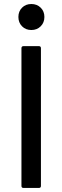

<svg xmlns="http://www.w3.org/2000/svg" viewBox="-20 -928 308 948"><path d="M171.9 0H96.2Q85.9 0 85.9 -9.8V-689.9Q85.9 -700.2 96.2 -700.2H171.9Q182.1 -700.2 182.1 -689.9V-9.8Q182.1 0 171.9 0ZM180.9 -798.1Q162.6 -779.8 134.8 -779.8Q106.9 -779.8 88.9 -798.1Q70.8 -816.4 70.8 -844.2Q70.8 -872.1 88.9 -890.1Q106.9 -908.2 134.8 -908.2Q162.6 -908.2 180.9 -890.1Q199.2 -872.1 199.2 -844.2Q199.2 -816.4 180.9 -798.1Z"/></svg>

Font: Gruenseis Font Medium
Style: Regular
Weight: 500
Designer: Jeremy Tribby
Foundry: Tribby Type
Version: Version 1.408;Glyphs 3.1.2 (3151)